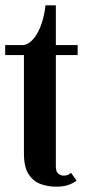

<svg xmlns="http://www.w3.org/2000/svg" viewBox="-20 -693 322 722"><path d="M191.5 9Q160.5 9 132.8 -1Q105 -11 87.5 -38Q70 -65 70 -116V-486H-0.5V-523.5H70Q92 -528.5 109 -550.8Q126 -573 136.8 -605.5Q147.5 -638 151 -673H190V-523.5H272V-486H190V-67.5Q190 -46.5 199.8 -39.5Q209.5 -32.5 218.5 -32.5Q237.5 -32.5 247 -43.5L268 -13.5Q254.5 -3.5 236 2.8Q217.5 9 191.5 9Z"/></svg>

Font: Imbue 10pt
Style: Bold
Weight: 700
Designer: Tyler Finck
Foundry: Etcetera Type Company
Version: Version 1.102; ttfautohint (v1.8.3)